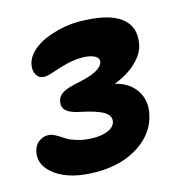

<svg xmlns="http://www.w3.org/2000/svg" viewBox="-94 -629 743 784"><g transform="rotate(-15 277.0 -237.0)"><path d="M221.2 68.8Q112.3 68.8 51.8 26.4Q-8.8 -16.1 2.9 -74.2Q7.8 -99.6 25.6 -113.8Q43.5 -127.9 65.9 -127.9Q80.1 -127.9 96.9 -118.7Q113.8 -109.4 129.6 -98.4Q145.5 -87.4 176.5 -78.1Q207.5 -68.8 246.1 -68.8Q282.7 -68.8 307.6 -80.3Q332.5 -91.8 336.9 -112.8Q341.8 -138.2 312.7 -155.3Q283.7 -172.4 215.8 -186Q176.3 -194.3 160.9 -209Q145.5 -223.6 149.9 -248Q154.3 -270.5 175.5 -282.7Q196.8 -294.9 245.1 -304.2Q341.8 -324.2 350.1 -360.8Q353.5 -378.9 333.5 -388.4Q313.5 -397.9 283.2 -397.9Q248 -397.9 213.9 -388.9Q179.7 -379.9 154.1 -370.8Q128.4 -361.8 115.2 -361.8Q92.8 -361.8 81.8 -380.1Q70.8 -398.4 76.2 -424.8Q82 -452.6 106.2 -475.8Q130.4 -499 163.8 -513.2Q197.3 -527.3 234.4 -535.2Q271.5 -543 306.2 -543Q428.2 -543 482.4 -503.2Q536.6 -463.4 522 -389.2Q514.6 -351.6 479.2 -317.4Q443.8 -283.2 384.8 -259.8Q443.4 -245.6 471.7 -203.1Q500 -160.6 488.8 -105Q473.1 -26.9 399.9 21Q326.7 68.8 221.2 68.8Z"/></g></svg>

Font: Shantell Sans Irregular Bouncy
Style: Bold Italic
Weight: 700
Italic angle: -11.31°
Designer: Stephen Nixon, Anya Danilova, Shantell Martin
Foundry: Arrow Type
Version: Version 1.006;[9816181b4]